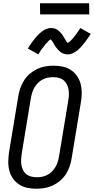

<svg xmlns="http://www.w3.org/2000/svg" viewBox="-20 -1144 574 1172"><path d="M203 8Q174 8 147 2.5Q120 -3 97.5 -17.5Q75 -32 59.5 -54Q44 -76 37 -102.5Q30 -129 30.5 -157.5Q31 -186 35 -214L92 -559Q96 -584 105 -608.5Q114 -633 128 -655Q142 -677 163 -694.5Q184 -712 207 -723Q230 -734 255.5 -738.5Q281 -743 306 -743Q335 -743 362 -737.5Q389 -732 411.5 -717.5Q434 -703 449.5 -681Q465 -659 472 -632.5Q479 -606 479 -577.5Q479 -549 474 -521L417 -176Q413 -151 404.5 -126.5Q396 -102 381.5 -80Q367 -58 346.5 -40.5Q326 -23 302.5 -12Q279 -1 253.5 3.5Q228 8 203 8ZM204 -62Q220 -62 236.5 -65Q253 -68 268.5 -76Q284 -84 296.5 -96.5Q309 -109 318 -124Q327 -139 332 -155Q337 -171 340 -187L397 -532Q400 -549 400.5 -566.5Q401 -584 398 -600Q395 -616 387.5 -630.5Q380 -645 368 -654.5Q356 -664 339.5 -668.5Q323 -673 305 -673Q289 -673 272.5 -670Q256 -667 240.5 -659Q225 -651 212.5 -638.5Q200 -626 191 -611Q182 -596 177 -580Q172 -564 169 -548L112 -203Q110 -186 109 -168.5Q108 -151 111 -135Q114 -119 121.5 -104.5Q129 -90 141 -80.5Q153 -71 169.5 -66.5Q186 -62 204 -62ZM214 -812 150 -848Q161 -866 171.5 -881Q182 -896 192 -908Q202 -920 211.5 -930Q221 -940 233.5 -950Q246 -960 261 -966.5Q276 -973 291 -973Q296 -973 301 -972.5Q306 -972 311 -970.5Q316 -969 320 -967.5Q324 -966 328 -963.5Q332 -961 335.5 -958Q339 -955 342 -952.5Q345 -950 348.5 -946Q352 -942 355 -938.5Q358 -935 361 -931Q364 -927 366 -923.5Q368 -920 369.5 -917Q371 -914 374.5 -909Q378 -904 380.5 -899.5Q383 -895 385.5 -891.5Q388 -888 391 -884L395 -880V-879L391 -880L395 -883Q400 -885 402.5 -887.5Q405 -890 408.5 -893Q412 -896 413.5 -898Q415 -900 417.5 -902Q420 -904 421.5 -906Q423 -908 425 -910.5Q427 -913 429.5 -915.5Q432 -918 434 -921Q436 -924 438.5 -927Q441 -930 443.5 -933.5Q446 -937 448.5 -940.5Q451 -944 454 -948Q457 -952 459.5 -956Q462 -960 465 -964.5Q468 -969 470 -973L534 -937Q522 -919 511.5 -904Q501 -889 491 -877Q481 -865 472 -855Q463 -845 450.5 -835Q438 -825 423 -818.5Q408 -812 393 -812Q388 -812 383 -813Q378 -814 373 -815Q368 -816 364 -818Q360 -820 356 -822Q352 -824 348.5 -827Q345 -830 342 -833Q339 -836 335.5 -839.5Q332 -843 329 -846.5Q326 -850 323 -854Q320 -858 317.5 -861.5Q315 -865 313.5 -868Q312 -871 309 -876Q306 -881 303 -885.5Q300 -890 298 -893.5Q296 -897 292.5 -901Q289 -905 289 -906L293 -905L289 -903Q284 -901 281 -898.5Q278 -896 274.5 -892.5Q271 -889 270 -887Q269 -885 266.5 -883Q264 -881 262 -879Q260 -877 258 -874.5Q256 -872 254 -869.5Q252 -867 250 -864Q248 -861 245.5 -858Q243 -855 240.5 -851.5Q238 -848 235 -844.5Q232 -841 229.5 -837Q227 -833 224.5 -829Q222 -825 219 -820.5Q216 -816 214 -812ZM525 -1056H225L224 -1124H524Z"/></svg>

Font: Iosevka Custom
Style: Italic
Weight: 400
Italic angle: -9°
Monospace: yes
Designer: Belleve Invis
Foundry: Belleve Invis
Version: Version 30.3.3; ttfautohint (v1.8.3)